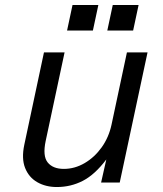

<svg xmlns="http://www.w3.org/2000/svg" viewBox="-20 -735 658 773"><path d="M574 -524 462 0H387L408 -93Q362 -32 313.5 -7Q265 18 209 18Q164 18 130 -1.5Q96 -21 81 -59Q66 -97 78 -153L157 -524H240L164 -168Q151 -107 172 -81Q193 -55 237 -55Q281 -55 321 -78.5Q361 -102 389.5 -142Q418 -182 429 -233L491 -524ZM272 -715H376L354 -612H250ZM434 -715H538L516 -612H412Z"/></svg>

Font: Fragment Mono
Style: Italic
Weight: 400
Italic angle: -12°
Designer: Wei Huang based on Nimbus Sans by URW Studio, based on Helvetica by Max Miedinger.
Foundry: Wei Huang
Version: Version 1.011; ttfautohint (v1.8.4.7-5d5b)